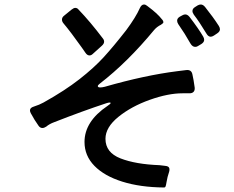

<svg xmlns="http://www.w3.org/2000/svg" viewBox="-20 -807 1040 852"><path d="M806 -496Q830 -499 834 -476Q839 -455 844 -418Q845 -406 839 -399.5Q833 -393 821 -393H790Q726 -393 644.5 -364Q563 -335 505.5 -288.5Q448 -242 448 -191Q448 -130 515 -104Q582 -78 688 -74L713 -71Q732 -70 732 -55Q732 -48 730 -43Q723 -23 719 1Q717 14 715 19.5Q713 25 708 25Q602 24 522.5 -1Q443 -26 399 -71Q355 -116 355 -177Q355 -268 457 -337Q471 -346 471 -350Q471 -352 467 -352Q461 -352 452 -349Q349 -315 221 -265Q199 -257 185 -245Q176 -239 168 -239Q158 -239 151 -249Q133 -274 117 -304Q113 -311 113 -317Q113 -329 130 -334Q155 -342 173 -352Q268 -405 332.5 -455.5Q397 -506 440 -553Q483 -600 540 -673Q583 -731 601 -772Q608 -787 619 -787Q626 -787 633 -781Q679 -747 698 -722Q705 -715 705 -708Q705 -704 694 -697Q677 -689 664 -674Q546 -531 423 -436Q414 -429 414 -425Q414 -419 425 -419Q433 -419 445 -422Q623 -473 766 -491Q779 -492 806 -496ZM871 -787Q881 -787 890 -776Q926 -731 951 -692Q956 -684 956 -677Q956 -667 944 -659L929 -649Q921 -644 915 -644Q904 -644 896 -658Q864 -711 840 -742Q834 -751 834 -758Q834 -769 846 -776L857 -783Q864 -787 871 -787ZM442 -622Q442 -613 432 -604L392 -568Q385 -561 377 -561Q367 -561 359 -573L343 -596Q294 -665 262 -703Q255 -711 255 -720Q255 -730 264 -737L297 -764Q307 -772 314 -772Q323 -772 329 -764Q380 -711 436 -637Q442 -630 442 -622ZM766 -715Q766 -726 778 -733L789 -739Q796 -743 802 -743Q812 -743 821 -732Q861 -680 882 -644Q886 -637 886 -630Q886 -620 874 -612L859 -603Q854 -599 846 -599Q834 -599 825 -614Q801 -657 771 -700Q766 -708 766 -715Z"/></svg>

Font: Shippori Gothic B2 Bold
Style: Regular
Weight: 700
Designer: FONTDASU
Foundry: FONTDASU / Google Inc. / but / Adobe
Version: Version 1.130